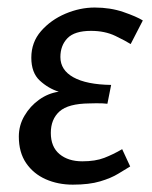

<svg xmlns="http://www.w3.org/2000/svg" viewBox="-20 -482 408 515"><path d="M175.2 13.3Q135.4 13.3 102.5 -1.3Q69.7 -15.9 50.1 -44.5Q30.5 -73.2 30.5 -115.8Q30.5 -145.8 45.7 -171.6Q60.9 -197.5 85.1 -214.7Q109.4 -232 137.6 -236Q109.6 -244.8 86.8 -265.8Q64 -286.8 64 -327.2Q64 -368.7 90.1 -398.6Q116.2 -428.5 155.3 -445.2Q194.4 -461.8 234 -461.8Q276 -461.8 311.1 -449.7Q346.3 -437.6 363.1 -427.1L330.5 -363.8Q317.5 -372.1 289.4 -385.7Q261.3 -399.2 224.1 -399.2Q180.1 -399.2 161 -379.6Q142 -360 142 -329Q142 -294 177 -274.6Q212 -255.2 278.1 -254.2L268.1 -203.7Q262.3 -204.4 254.2 -204.8Q246.1 -205.2 237.5 -205Q228.9 -204.9 219.9 -204.6Q163.1 -204.1 139.7 -183.2Q116.3 -162.2 116.3 -125.5Q116.3 -88 139.7 -68.6Q163 -49.3 200.7 -49.3Q235.7 -49.3 259.5 -58.5Q283.4 -67.7 307.7 -81.9L329.2 -35.5Q316.2 -27.8 297.1 -16Q278 -4.2 248.5 4.5Q219.1 13.3 175.2 13.3Z"/></svg>

Font: Ancizar Sans Thin
Style: Italic
Weight: 100
Italic angle: -4°
Designer: Cesar Puertas, Viviana Monsalve, Julian Moncada, Julian Prieto, Jose Castro, Mariel Hernandez, Felipe Aragon, Sara Alarc
Version: Version 8.100